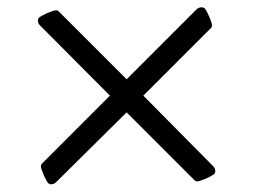

<svg xmlns="http://www.w3.org/2000/svg" viewBox="-20 -509 680 516"><path d="M82 -454.1Q82 -460 87.9 -463.9Q93.8 -467.8 106.4 -473.6Q125 -481.4 130.9 -481.4Q134.8 -481.4 137.7 -478.5L320.3 -295.9L508.8 -484.4Q513.7 -489.3 522.5 -489.3Q528.3 -489.3 532.2 -483.9Q536.1 -478.5 542 -464.8Q549.8 -447.3 549.8 -440.4Q549.8 -436.5 546.9 -433.6L365.2 -252L552.7 -62.5Q558.6 -56.6 558.6 -48.8Q558.6 -43 552.7 -39.1Q546.9 -35.2 534.2 -29.3Q515.6 -21.5 509.8 -21.5Q505.9 -21.5 502.9 -24.4L320.3 -207L130.9 -19.5Q125 -13.7 117.2 -13.7Q111.3 -13.7 107.4 -19.5Q103.5 -25.4 97.7 -38.1Q89.8 -56.6 89.8 -62.5Q89.8 -66.4 92.8 -69.3L275.4 -252L87.9 -440.4Q82 -445.3 82 -454.1Z"/></svg>

Font: Monomakh Unicode TT
Style: Medium
Weight: 500
Designer: Alexey Kryukov, Aleksandr Andreev
Version: Version 1.1